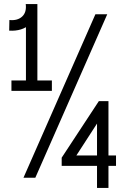

<svg xmlns="http://www.w3.org/2000/svg" viewBox="-20 -870 640 940"><path d="M25 -720 26 -772Q66 -768 88.5 -789Q111 -810 106 -850L162 -849Q167 -789 128 -752.5Q89 -716 25 -720ZM36 -425V-476H234V-425ZM107 -436V-850H163V-436ZM95 0 447 -800H505L153 0ZM455 50V-58H282V-98L464 -375H511V-109H548V-58H511V50ZM354 -109H455V-265Z"/></svg>

Font: Victor Mono Thin ExtraLight
Style: Regular
Weight: 250
Monospace: yes
Version: Version 1.561;gftools[0.9.30]